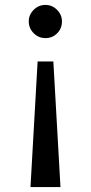

<svg xmlns="http://www.w3.org/2000/svg" viewBox="-20 -529 369 781"><path d="M226 232H104L133 -279H197ZM97 -442Q97 -469 117 -489Q137 -509 165 -509Q192 -509 212 -489Q232 -469 232 -442Q232 -413 212.5 -393.5Q193 -374 165 -374Q137 -374 117 -394Q97 -414 97 -442Z"/></svg>

Font: Rosario Medium
Style: Regular
Weight: 500
Version: Version 1.201